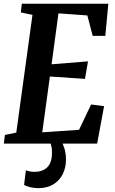

<svg xmlns="http://www.w3.org/2000/svg" viewBox="-22 -763 610 1020"><path d="M-1.5 0 4 -46 64.5 -58.5 150.5 -684 88.5 -697 94 -743H553.5L537.5 -572.5H470.5L442 -681L288.5 -692L252 -421.5L445.5 -437L429.5 -344L243 -356.5L202.5 -60L398 -73.5L462 -208L531 -199L494 0ZM274.5 -15 303 -13Q313 1 320.8 27.5Q328.5 54 328.5 85Q328.5 127 311.5 161.5Q294.5 196 261.8 216.2Q229 236.5 181 236.5Q161 236.5 139.8 231.8Q118.5 227 106 219L115.5 141.5Q121.5 144.5 134.5 147.2Q147.5 150 161 150Q203 150 227.8 127Q252.5 104 254 55.5Q255 29.5 250.8 13.8Q246.5 -2 243.5 -13Z"/></svg>

Font: Merriweather 24pt SemiCondensed
Style: Bold Italic
Weight: 700
Width: 4
Italic angle: -7.8°
Designer: Eben Sorkin
Foundry: Eben Sorkin
Version: Version 2.101